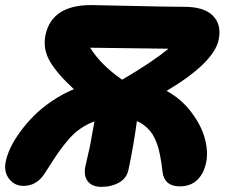

<svg xmlns="http://www.w3.org/2000/svg" viewBox="-58 -727 884 756"><path d="M340.8 8.8Q305.2 8.8 288.1 -12.7Q271 -34.2 277.8 -69.8Q279.8 -80.6 286.6 -109.1Q293.5 -137.7 295.9 -149.9Q308.1 -214.4 314 -249Q284.2 -238.3 258.3 -220.2Q232.4 -202.1 211.2 -177Q189.9 -151.9 175.8 -132.1Q161.6 -112.3 142.6 -82.3Q123.5 -52.2 115.2 -40Q84.5 4.9 34.2 4.9Q-1 4.9 -22.5 -23.2Q-43.9 -51.3 -35.2 -91.8Q-30.3 -116.2 -16.6 -145.3Q-2.9 -174.3 20.8 -207Q44.4 -239.7 74.7 -270.3Q105 -300.8 146.2 -328.9Q187.5 -356.9 232.9 -376Q167.5 -436 138.7 -485.1Q109.9 -534.2 121.1 -588.9Q146 -707 300.8 -707Q315.4 -707 463.6 -703.6Q611.8 -700.2 667 -700.2Q746.1 -700.2 780.5 -665Q814.9 -629.9 803.2 -571.8Q785.6 -481 598.1 -369.1Q656.7 -336.9 696 -284.4Q735.4 -231.9 748.8 -180.7Q762.2 -129.4 753.9 -87.9Q744.6 -43 718.3 -18.1Q691.9 6.8 649.9 6.8Q589.8 6.8 582 -49.8Q579.6 -71.3 577.6 -85Q575.7 -98.6 571.5 -118.9Q567.4 -139.2 563 -152.6Q558.6 -166 551 -182.4Q543.5 -198.7 533.9 -210.2Q524.4 -221.7 511 -232.4Q497.6 -243.2 481 -250Q467.8 -151.9 448.2 -60.1Q441.4 -25.4 411.1 -8.3Q380.9 8.8 340.8 8.8ZM422.9 -413.1Q545.4 -484.9 605 -535.2Q432.6 -537.1 296.9 -539.1Q338.9 -471.7 422.9 -413.1Z"/></svg>

Font: Shantell Sans Normal
Style: Italic
Weight: 800
Italic angle: -11.31°
Designer: Stephen Nixon, Anya Danilova, Shantell Martin
Foundry: Arrow Type
Version: Version 1.006;[559af2be0]